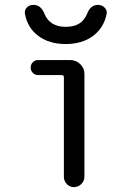

<svg xmlns="http://www.w3.org/2000/svg" viewBox="-20 -765 540 785"><path d="M82 -708Q79.1 -722.7 89.4 -733.9Q99.6 -745.1 117.2 -745.1Q147.5 -745.1 162.1 -708Q183.6 -655.3 249 -655.3Q314.5 -655.3 335.9 -708Q349.6 -745.1 380.9 -745.1Q396.5 -745.1 407.7 -733.9Q418.9 -722.7 416 -708Q404.3 -650.4 359.9 -617.7Q315.4 -585 248.5 -585Q181.6 -585 137.2 -617.7Q92.8 -650.4 82 -708ZM241.2 -42V-449.2Q241.2 -458 232.4 -458H135.7Q123 -458 114.3 -466.8Q105.5 -475.6 105.5 -488.8Q105.5 -502 114.3 -510.7Q123 -519.5 135.7 -519.5H267.6Q291 -519.5 308.1 -502.9Q325.2 -486.3 325.2 -462.9V-42Q325.2 -25.4 312.5 -12.7Q299.8 0 282.2 0Q264.6 0 252.9 -12.7Q241.2 -25.4 241.2 -42Z"/></svg>

Font: Rounded Mgen+ 1mn regular
Style: Regular
Weight: 400
Designer: [Source Han Sans]
Ryoko NISHIZUKA  (kana & ideographs); Paul D. Hunt (Latin, Greek & Cyrillic); Wenlong ZHANG  (bopomofo
Version: Version 1.059.20150602